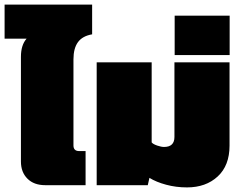

<svg xmlns="http://www.w3.org/2000/svg" viewBox="-50 -814 1063 844"><path d="M148.9 0Q99.1 0 70.6 -28.6Q42 -57.1 42 -104V-564Q42 -616.2 66.9 -644H-29.8V-793.9H355V-663.1Q312.5 -655.8 292.7 -628.7Q272.9 -601.6 272.9 -553.2V-174.8Q272.9 -149.9 297.9 -149.9H326.2V0Z M772 9.8Q723.6 9.8 680.2 -2Q636.7 -13.7 606.9 -32.2L599.6 0H375V-540H616.7V-188Q623 -180.2 641.1 -174.1Q659.2 -168 670.9 -168Q716.8 -168 716.8 -211.9V-540H959V-173.8Q959 -86.4 907 -38.3Q855 9.8 772 9.8Z M717.8 -571.8V-745.1H959.5V-571.8Z"/></svg>

Font: Kanit Black
Style: Regular
Weight: 900
Designer: Katatrad Team
Foundry: CadsonDemak
Version: Version 1.000;PS 001.000;hotconv 1.0.88;makeotf.lib2.5.64775